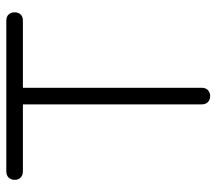

<svg xmlns="http://www.w3.org/2000/svg" viewBox="-59 -626 686 608"><g transform="rotate(-90 284.0 -322.0)"><path d="M284 0.5C284 0.5 284 0.5 284 0.5C276 0.5 269.5 -2 265 -6.5C260 -11 257.5 -17.5 257.5 -25.5C257.5 -25.5 257.5 -25.5 257.5 -25.5C257.5 -25.5 257.5 -592.5 257.5 -592.5C257.5 -592.5 45 -592.5 45 -592.5C37 -592.5 30.5 -595 26 -599.5C21 -604 18.5 -610.5 18.5 -618.5C18.5 -618.5 18.5 -618.5 18.5 -618.5C18.5 -626.5 21 -633 26 -638C30.5 -642.5 37 -645 45 -645C45 -645 45 -645 45 -645C45 -645 523 -645 523 -645C531 -645 537.5 -642.5 542 -638C546.5 -633 549 -626.5 549 -618.5C549 -618.5 549 -618.5 549 -618.5C549 -610.5 546.5 -604 542 -599.5C537.5 -595 531 -592.5 523 -592.5C523 -592.5 523 -592.5 523 -592.5C523 -592.5 310 -592.5 310 -592.5C310 -592.5 310 -25.5 310 -25.5C310 -18 307.5 -11.5 303 -7C298 -2 291.5 0.5 284 0.5Z"/></g></svg>

Font: Jura-Fortis-Regular
Style: Regular
Weight: 500
Designer: Daniel Johnson, Alexei Vanyashin, Mirko Velimirovic
Foundry: Daniel Johnson
Version: ""